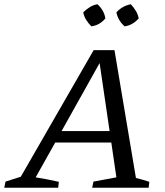

<svg xmlns="http://www.w3.org/2000/svg" viewBox="-59 -884 777 904"><path d="M581 -46Q597 -42 613.5 -37.5Q630 -33 644 -28L641 0H375L381 -29L489 -49L465 -213H201L109 -49Q165 -40 218 -28L215 0H-39L-33 -29L39 -52L382 -648H480ZM231 -267H457L410 -587ZM400 -864Q432 -834 437 -797Q410 -765 371 -760Q357 -774 346.5 -791Q336 -808 333 -826Q347 -840 364 -850.5Q381 -861 400 -864ZM557 -864Q571 -849 581 -832Q591 -815 594 -797Q565 -765 528 -760Q497 -786 489 -826Q518 -857 557 -864Z"/></svg>

Font: Piazzolla SC
Style: Italic
Weight: 400
Italic angle: -11.3°
Designer: Juan Pablo del Peral
Foundry: Huerta Tipografica
Version: Version 1.330